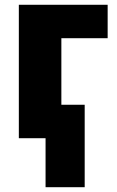

<svg xmlns="http://www.w3.org/2000/svg" viewBox="-20 -573 486 796"><path d="M426.3 -553.2V-414.6H234.4V-138.7H331.1V203.1H168.9V0H58.1V-553.2Z"/></svg>

Font: Open Sans SemiCondensed ExtraBold
Style: Regular
Weight: 800
Width: 4
Designer: Monotype Design Team
Foundry: Monotype Imaging Inc.
Version: Version 3.000